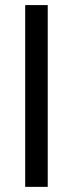

<svg xmlns="http://www.w3.org/2000/svg" viewBox="-20 -727 284 747"><path d="M165.7 0H78V-707.2H165.7Z"/></svg>

Font: Pretendard Variable
Style: Regular
Weight: 400
Designer: Base glyphs from Inter by Rasmus Andersson; Hangul glyphs from Noto Sans CJK(Source Han Sans) by Jang Soo-young and Kang
Foundry: Kil Hyung-jin
Version: Version 1.100;FEAKit 1.0